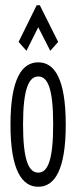

<svg xmlns="http://www.w3.org/2000/svg" viewBox="-20 -705 290 733"><path d="M81 -511 126 -601 172 -511 202 -545 132 -685H120L51 -545ZM126 8C188 8 231 -55 231 -229C231 -405 188 -467 126 -467C64 -467 20 -405 20 -229C20 -55 64 8 126 8ZM126 -46C89 -46 68 -95 68 -230C68 -368 91 -413 126 -413C162 -413 183 -368 183 -230C183 -95 163 -46 126 -46Z"/></svg>

Font: Inconsolata UltraCondensed Thin
Style: Regular
Weight: 100
Width: 1
Monospace: yes
Designer: Raph Levien, Cyreal, Brenton Simpson
Foundry: Raph Levien, Cyreal, Google
Version: Version 3.100